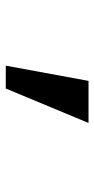

<svg xmlns="http://www.w3.org/2000/svg" viewBox="153 -342 333 680"><g transform="rotate(90 320.0 -2.5)"><path d="M267 -149H416L294 144H213Z"/></g></svg>

Font: Writer Medium
Style: Regular
Weight: 500
Monospace: yes
Designer: Mike Abbink, Paul van der Laan, Pieter van Rosmalen
Foundry: Bold Monday
Version: Version 2.001 2020